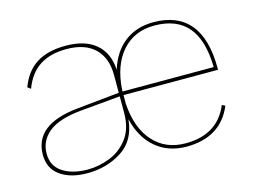

<svg xmlns="http://www.w3.org/2000/svg" viewBox="-77 -638 1020 775"><g transform="rotate(-15 433.0 -250.0)"><path d="M423 -257V-220Q430 -118 481 -61Q532 -4 616 -4Q750 -4 796 -116L809 -109Q759 10 616 10Q540 10 488 -34Q436 -78 417 -158Q409 -71 346 -30.5Q283 10 202 10Q131 10 88.5 -20.5Q46 -51 46 -108Q46 -235 230 -253L407 -271V-345Q407 -417 366 -456.5Q325 -496 248 -496Q180 -496 136 -467.5Q92 -439 69 -378L56 -388Q79 -450 126 -480Q173 -510 248 -510Q329 -510 374 -472Q419 -434 423 -363Q445 -434 494.5 -472Q544 -510 615 -510Q715 -510 766.5 -448.5Q818 -387 818 -264V-257ZM423 -280V-272H804Q802 -385 755 -440.5Q708 -496 615 -496Q532 -496 481 -439Q430 -382 423 -280ZM407 -188V-256L241 -241Q147 -232 104.5 -197Q62 -162 62 -108Q62 -57 102.5 -30.5Q143 -4 207 -4Q252 -4 298 -21.5Q344 -39 375.5 -80Q407 -121 407 -188Z"/></g></svg>

Font: Work Sans Thin
Style: Regular
Weight: 260
Designer: Wei Huang
Foundry: Wei Huang
Version: Version 1.500